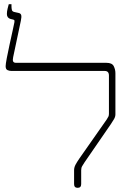

<svg xmlns="http://www.w3.org/2000/svg" viewBox="-20 -893 606 920"><path d="M352 7Q335 7 335 -11V-77Q335 -91 342 -104Q349 -117 360 -133L491 -320Q497 -329 499.5 -334.5Q502 -340 502 -348V-531Q502 -553 482 -553H35Q25 -553 16 -557Q7 -561 7 -576Q7 -585 12.5 -614.5Q18 -644 26 -680Q34 -716 40.5 -746Q47 -776 49 -786Q50 -791 49.5 -794Q49 -797 44 -799L31 -802Q13 -807 13 -826Q13 -838 16.5 -852Q20 -866 22 -873H35V-863Q35 -853 37 -845Q39 -837 51 -835L69 -831Q79 -829 81.5 -821Q84 -813 80 -794L43 -619Q40 -605 43 -598.5Q46 -592 57 -592H490Q517 -592 525 -576Q533 -560 533 -542V-345Q533 -334 526.5 -322.5Q520 -311 511 -298L385 -115Q378 -104 373.5 -96.5Q369 -89 369 -77V-11Q369 7 352 7Z"/></svg>

Font: Noto Serif Hebrew ExtraCondensed ExtraLight
Style: Regular
Weight: 200
Width: 2
Designer: Monotype Design Team
Foundry: Monotype Imaging Inc.
Version: Version 2.004; ttfautohint (v1.8.4.7-5d5b)